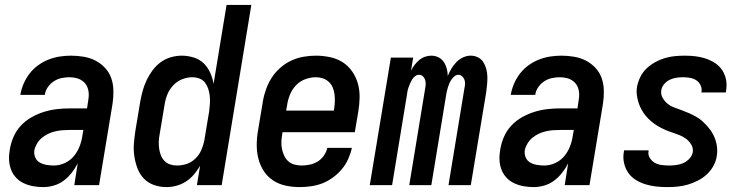

<svg xmlns="http://www.w3.org/2000/svg" viewBox="-20 -755 3040 783"><path d="M157 8Q136 8 116 4.5Q96 1 77.5 -7.5Q59 -16 45.5 -30.5Q32 -45 25 -63.5Q18 -82 17 -102.5Q16 -123 20 -145Q24 -171 35 -196.5Q46 -222 65 -242.5Q84 -263 109 -277Q134 -291 160 -299Q186 -307 212.5 -310Q239 -313 265 -313H335L340 -347Q341 -352 341.5 -358Q342 -364 342 -369Q342 -385 336.5 -399Q331 -413 319.5 -422.5Q308 -432 293.5 -436Q279 -440 263 -440Q247 -440 230.5 -436.5Q214 -433 199.5 -423.5Q185 -414 175 -399.5Q165 -385 163 -369V-368H63V-369Q67 -392 76.5 -414Q86 -436 101 -455.5Q116 -475 136.5 -489.5Q157 -504 179 -512.5Q201 -521 224 -524.5Q247 -528 270 -528Q296 -528 322 -523.5Q348 -519 370 -507.5Q392 -496 409 -477.5Q426 -459 434 -435.5Q442 -412 442.5 -385.5Q443 -359 439 -332L384 0H283L297 -89Q287 -69 272.5 -50.5Q258 -32 240 -18.5Q222 -5 200 1.5Q178 8 157 8ZM200 -80Q222 -80 244 -90Q266 -100 281 -118Q296 -136 304.5 -158Q313 -180 316 -202L320 -225H265Q250 -225 235.5 -224Q221 -223 206 -219.5Q191 -216 177 -209.5Q163 -203 151 -193Q139 -183 131 -169.5Q123 -156 120 -142Q118 -126 124 -112.5Q130 -99 142.5 -92Q155 -85 170 -82.5Q185 -80 200 -80Z M659 8Q632 8 608 -0.5Q584 -9 567 -26.5Q550 -44 541 -67.5Q532 -91 528 -116.5Q524 -142 526 -168.5Q528 -195 532 -221L552 -341Q556 -363 562 -385Q568 -407 578 -428Q588 -449 602 -468Q616 -487 635 -501Q654 -515 676.5 -521.5Q699 -528 721 -528Q746 -528 770 -520.5Q794 -513 810.5 -497Q827 -481 837 -459Q847 -437 851 -413L904 -735H1005L884 0H783L796 -79Q785 -60 770.5 -43Q756 -26 738 -14.5Q720 -3 699.5 2.5Q679 8 659 8ZM702 -80Q722 -80 741.5 -86.5Q761 -93 776.5 -108Q792 -123 800.5 -142Q809 -161 813 -181L833 -301Q835 -316 836 -332Q837 -348 835.5 -363Q834 -378 829.5 -392Q825 -406 816.5 -417.5Q808 -429 794 -434.5Q780 -440 764 -440Q743 -440 722 -431.5Q701 -423 685.5 -406Q670 -389 662 -368.5Q654 -348 651 -327L631 -207Q628 -192 627.5 -177.5Q627 -163 629 -149Q631 -135 636 -122Q641 -109 650.5 -99Q660 -89 673.5 -84.5Q687 -80 702 -80Z M1202 8Q1173 8 1145 2Q1117 -4 1094 -19Q1071 -34 1056 -57Q1041 -80 1034 -107Q1027 -134 1027 -163Q1027 -192 1032 -221L1052 -341Q1056 -366 1065 -391Q1074 -416 1088 -438Q1102 -460 1123 -478.5Q1144 -497 1168 -508Q1192 -519 1217.5 -523.5Q1243 -528 1268 -528Q1297 -528 1325.5 -522Q1354 -516 1377 -501.5Q1400 -487 1416 -464Q1432 -441 1439.5 -414Q1447 -387 1446.5 -357.5Q1446 -328 1441 -299L1427 -216H1132L1131 -207Q1128 -192 1127.5 -176.5Q1127 -161 1130 -147Q1133 -133 1139 -120Q1145 -107 1155.5 -97.5Q1166 -88 1180.5 -84Q1195 -80 1210 -80Q1226 -80 1243 -83.5Q1260 -87 1275 -96Q1290 -105 1300.5 -120Q1311 -135 1315 -152H1415Q1410 -129 1400 -106.5Q1390 -84 1374 -65Q1358 -46 1337.5 -31Q1317 -16 1295 -7.5Q1273 1 1249 4.5Q1225 8 1202 8ZM1147 -304H1341L1343 -313Q1345 -328 1345.5 -343Q1346 -358 1344 -372Q1342 -386 1336.5 -399Q1331 -412 1320.5 -421.5Q1310 -431 1296.5 -435.5Q1283 -440 1268 -440Q1247 -440 1225 -432Q1203 -424 1187 -407Q1171 -390 1162.5 -369Q1154 -348 1151 -327Z M1488 0 1574 -520H1665L1656 -466Q1662 -479 1670.5 -490Q1679 -501 1689.5 -510Q1700 -519 1713 -523.5Q1726 -528 1739 -528Q1755 -528 1768.5 -521Q1782 -514 1790 -502Q1798 -490 1802 -475Q1806 -460 1806 -445Q1812 -460 1820.5 -474.5Q1829 -489 1841 -501.5Q1853 -514 1868.5 -521Q1884 -528 1899 -528H1900Q1916 -528 1929.5 -521Q1943 -514 1951 -501.5Q1959 -489 1963 -474Q1967 -459 1967.5 -443.5Q1968 -428 1966.5 -412Q1965 -396 1963 -380L1900 0H1809L1874 -395Q1876 -404 1876.5 -413Q1877 -422 1874 -430Q1871 -438 1864.5 -444Q1858 -450 1849 -450Q1841 -450 1833.5 -444Q1826 -438 1821 -430.5Q1816 -423 1812.5 -415Q1809 -407 1806.5 -398.5Q1804 -390 1802 -381.5Q1800 -373 1799 -365L1739 0H1649L1714 -395Q1716 -404 1716 -413Q1716 -422 1713.5 -430Q1711 -438 1704.5 -444Q1698 -450 1689 -450Q1680 -450 1672.5 -444Q1665 -438 1660.5 -430.5Q1656 -423 1652.5 -415Q1649 -407 1646 -398.5Q1643 -390 1641.5 -381.5Q1640 -373 1639 -365L1579 0Z M2157 8Q2136 8 2116 4.5Q2096 1 2077.5 -7.5Q2059 -16 2045.5 -30.5Q2032 -45 2025 -63.5Q2018 -82 2017 -102.5Q2016 -123 2020 -145Q2024 -171 2035 -196.5Q2046 -222 2065 -242.5Q2084 -263 2109 -277Q2134 -291 2160 -299Q2186 -307 2212.5 -310Q2239 -313 2265 -313H2335L2340 -347Q2341 -352 2341.5 -358Q2342 -364 2342 -369Q2342 -385 2336.5 -399Q2331 -413 2319.5 -422.5Q2308 -432 2293.5 -436Q2279 -440 2263 -440Q2247 -440 2230.5 -436.5Q2214 -433 2199.5 -423.5Q2185 -414 2175 -399.5Q2165 -385 2163 -369V-368H2063V-369Q2067 -392 2076.5 -414Q2086 -436 2101 -455.5Q2116 -475 2136.5 -489.5Q2157 -504 2179 -512.5Q2201 -521 2224 -524.5Q2247 -528 2270 -528Q2296 -528 2322 -523.5Q2348 -519 2370 -507.5Q2392 -496 2409 -477.5Q2426 -459 2434 -435.5Q2442 -412 2442.5 -385.5Q2443 -359 2439 -332L2384 0H2283L2297 -89Q2287 -69 2272.5 -50.5Q2258 -32 2240 -18.5Q2222 -5 2200 1.5Q2178 8 2157 8ZM2200 -80Q2222 -80 2244 -90Q2266 -100 2281 -118Q2296 -136 2304.5 -158Q2313 -180 2316 -202L2320 -225H2265Q2250 -225 2235.5 -224Q2221 -223 2206 -219.5Q2191 -216 2177 -209.5Q2163 -203 2151 -193Q2139 -183 2131 -169.5Q2123 -156 2120 -142Q2118 -126 2124 -112.5Q2130 -99 2142.5 -92Q2155 -85 2170 -82.5Q2185 -80 2200 -80Z M2701 8Q2678 8 2655.5 5.5Q2633 3 2612 -3.5Q2591 -10 2572.5 -21.5Q2554 -33 2542 -50.5Q2530 -68 2525 -90Q2520 -112 2524 -135L2525 -142H2625V-139Q2622 -124 2630 -111Q2638 -98 2650.5 -91Q2663 -84 2678 -82Q2693 -80 2709 -80Q2723 -80 2737.5 -82Q2752 -84 2765.5 -89.5Q2779 -95 2790.5 -107Q2802 -119 2805 -133Q2808 -150 2799.5 -164.5Q2791 -179 2778.5 -188.5Q2766 -198 2751 -204Q2736 -210 2720.5 -215Q2705 -220 2690.5 -226.5Q2676 -233 2662.5 -241Q2649 -249 2636.5 -259.5Q2624 -270 2614 -282Q2604 -294 2596.5 -307.5Q2589 -321 2584 -336.5Q2579 -352 2577 -368.5Q2575 -385 2578 -402Q2582 -422 2591.5 -441.5Q2601 -461 2617 -476Q2633 -491 2652 -501.5Q2671 -512 2691 -518Q2711 -524 2731.5 -526Q2752 -528 2772 -528Q2795 -528 2816.5 -525.5Q2838 -523 2858.5 -516Q2879 -509 2896.5 -497.5Q2914 -486 2925.5 -468.5Q2937 -451 2941 -429.5Q2945 -408 2941 -385L2940 -378H2840L2841 -381Q2843 -396 2836.5 -408.5Q2830 -421 2819 -428Q2808 -435 2794 -437.5Q2780 -440 2765 -440Q2752 -440 2738.5 -438Q2725 -436 2712 -430Q2699 -424 2689 -412.5Q2679 -401 2677 -388Q2674 -371 2682 -356.5Q2690 -342 2702.5 -332Q2715 -322 2730 -316.5Q2745 -311 2760 -305.5Q2775 -300 2790 -293.5Q2805 -287 2819 -279Q2833 -271 2844.5 -260.5Q2856 -250 2866.5 -238Q2877 -226 2885 -212.5Q2893 -199 2898 -183.5Q2903 -168 2904.5 -151.5Q2906 -135 2903 -118Q2900 -97 2889 -77.5Q2878 -58 2861.5 -43Q2845 -28 2825 -18Q2805 -8 2784.5 -2Q2764 4 2743 6Q2722 8 2701 8Z"/></svg>

Font: Iosevka Term Curly SmBd Obl
Style: Regular
Weight: 600
Italic angle: -9°
Designer: Belleve Invis
Foundry: Belleve Invis
Version: Version 32.3.0